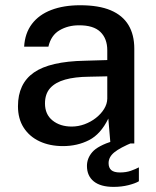

<svg xmlns="http://www.w3.org/2000/svg" viewBox="-20 -547 596 732"><path d="M220 10Q170 10 131.2 -8Q92.5 -26 70.5 -60Q48.5 -94 48.5 -142Q48.5 -228 109.2 -270.5Q170 -313 304 -315.5L389 -318V-355.5Q389 -400 362.5 -425.5Q336 -451 280.5 -450.5Q239.5 -450.5 207 -431.5Q174.5 -412.5 164.5 -369H72Q75 -420.5 101.8 -455.8Q128.5 -491 175.5 -509Q222.5 -527 285.5 -527Q356.5 -527 402 -507.8Q447.5 -488.5 469.8 -451.5Q492 -414.5 492 -361.5V0H401L393 -95Q364 -35.5 319.5 -12.8Q275 10 220 10ZM253.5 -64.5Q278 -64.5 302 -73.2Q326 -82 345.5 -97.2Q365 -112.5 376.8 -131.5Q388.5 -150.5 389 -170.5V-256L319 -254.5Q265.5 -254 228.2 -243.5Q191 -233 171.2 -211Q151.5 -189 151.5 -152.5Q151.5 -111 180.2 -87.8Q209 -64.5 253.5 -64.5ZM413 165.5Q363.5 165.5 337.5 144.5Q311.5 123.5 311.5 85.5Q311.5 56.5 332 32.8Q352.5 9 412 -10L488.5 -5Q437.5 16 415.8 33.8Q394 51.5 394 75Q394 92.5 404.2 101.5Q414.5 110.5 437.5 110.5Q461 110.5 479.2 104Q497.5 97.5 509.5 91V144Q496.5 152 470 158.8Q443.5 165.5 413 165.5Z"/></svg>

Font: Public Sans Thin Medium
Style: Regular
Weight: 500
Version: Version 2.001